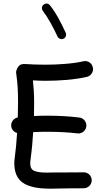

<svg xmlns="http://www.w3.org/2000/svg" viewBox="-20 -1062 596 1107"><path d="M44.9 -334C46.9 -314.9 61 -299.8 78.6 -295.4C75.2 -243.2 70.8 -193.8 64.9 -152.3C63 -140.6 62.5 -129.9 62.5 -119.6C62.5 -49.3 93.3 -11.2 140.6 6.8C187.5 24.9 238.3 25.9 277.8 25.9C296.9 25.9 336.9 23.9 387.2 23.9H425.8C438.5 23.9 451.2 23.9 463.4 23.4C488.8 22.9 508.8 2 508.8 -22V-23.4C508.3 -48.8 487.3 -68.4 463.4 -68.4H461.9C449.7 -67.9 424.8 -67.9 387.2 -67.9C333.5 -67.9 297.4 -67.9 278.8 -67.4C259.8 -66.9 249 -66.9 246.6 -66.9C216.8 -66.9 193.8 -70.3 178.2 -76.7C162.1 -83 154.3 -97.7 154.3 -119.6C154.3 -127.4 154.8 -134.8 156.2 -141.1C162.6 -188 168 -243.7 171.4 -300.3C198.7 -301.8 226.6 -302.2 256.3 -302.2C315.4 -302.2 372.1 -299.3 426.3 -293C427.7 -292.5 429.7 -292.5 431.6 -292.5C452.6 -292.5 475.1 -308.1 477.5 -333C478 -335 478 -336.9 478 -339.4C478 -358.9 462.4 -381.8 437.5 -384.3C378.4 -391.6 318.4 -395 256.3 -395C228.5 -395 201.7 -394.5 175.8 -393.1C176.3 -418.9 176.8 -444.3 176.8 -468.8C176.8 -519.5 174.3 -555.2 169.9 -598.6C193.8 -597.2 218.8 -596.2 242.7 -596.2C322.3 -596.2 409.7 -602.5 480.5 -618.7C505.4 -624.5 516.6 -647 516.6 -663.1C516.6 -666.5 516.1 -670.4 515.1 -673.8C509.8 -698.7 487.8 -710 470.7 -710C467.3 -710 463.4 -709.5 460 -708.5C430.2 -701.7 396 -696.8 357.4 -693.8C318.4 -690.4 280.3 -689 242.7 -689C203.1 -689 162.1 -690.4 121.6 -692.9H117.2C102.5 -692.9 91.3 -687 84 -675.8C76.7 -664.1 72.8 -653.8 72.8 -645C72.8 -643.6 72.8 -642.6 73.2 -641.1C82 -575.7 84 -539.1 84 -468.8C84 -441.9 83.5 -414.1 82.5 -384.8C59.1 -380.9 44.4 -359.4 44.4 -339.4C44.4 -337.9 44.4 -335.9 44.9 -334ZM231.9 -1035.6C220.7 -1027.3 221.7 -1016.6 221.7 -1014.2C221.7 -1008.8 223.6 -1003.4 227.1 -999C240.2 -982.4 254.9 -960 271 -931.2C287.1 -902.3 300.3 -876 311.5 -851.6C316.9 -839.4 329.6 -836.4 335.9 -836.4C339.4 -836.4 342.8 -836.9 345.7 -838.4C358.9 -844.2 361.3 -856.9 361.3 -862.8C361.3 -866.2 360.4 -869.6 358.9 -873C347.2 -898.9 333 -927.2 316.9 -957C300.3 -986.8 284.2 -1011.2 268.1 -1031.2C259.8 -1042.5 249.5 -1041.5 247.1 -1041.5C241.7 -1041.5 236.3 -1039.6 231.9 -1035.6Z"/></svg>

Font: Mikhak Medium
Style: Regular
Weight: 500
Designer: Amin Abedi
Version: Version 3.2